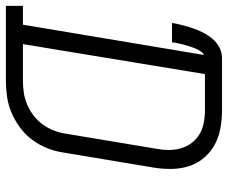

<svg xmlns="http://www.w3.org/2000/svg" viewBox="-94 -694 775 653"><g transform="rotate(90 293.5 -367.5)"><path d="M-13 0V-58H51L154 -674Q145 -669 139.5 -659.5Q134 -650 130.5 -641Q127 -632 124 -622.5Q121 -613 118.5 -603.5Q116 -594 114 -584.5Q112 -575 111 -565H45Q48 -583 52.5 -600.5Q57 -618 63 -635.5Q69 -653 77.5 -670Q86 -687 98.5 -702Q111 -717 128 -726Q145 -735 164 -735H343Q374 -735 404 -729.5Q434 -724 459.5 -710Q485 -696 504 -673.5Q523 -651 532 -623Q541 -595 541.5 -564Q542 -533 537 -503L486 -197Q482 -169 471.5 -142Q461 -115 443.5 -91Q426 -67 402 -49Q378 -31 351 -19.5Q324 -8 296 -4Q268 0 241 0ZM241 -58Q261 -58 282 -61Q303 -64 323 -72.5Q343 -81 361 -95Q379 -109 391.5 -127Q404 -145 411.5 -165Q419 -185 422 -206L473 -512Q477 -533 477 -555Q477 -577 471 -596.5Q465 -616 453 -632Q441 -648 423.5 -658.5Q406 -669 385 -673Q364 -677 343 -677H219L117 -58Z"/></g></svg>

Font: Iosevka Slab LtExObl
Style: Regular
Weight: 300
Width: 7
Italic angle: -9°
Monospace: yes
Designer: Belleve Invis
Foundry: Belleve Invis
Version: Version 11.1.0; ttfautohint (v1.8.3)